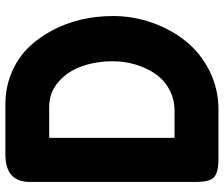

<svg xmlns="http://www.w3.org/2000/svg" viewBox="-78 -738 817 700"><g transform="rotate(-90 330.0 -388.5)"><path d="M16.1 -84V-687Q16.1 -776.9 116.2 -776.9H298.8Q360.8 -776.9 413.8 -754.6Q466.8 -732.4 504.4 -694.6Q542 -656.7 568.6 -606.4Q595.2 -556.2 608.2 -500Q621.1 -443.8 621.1 -384.8Q621.1 -311.5 596.9 -242.4Q572.8 -173.3 529.5 -119.4Q486.3 -65.4 421.1 -32.7Q356 0 279.8 0H101.1Q51.3 0 33.7 -15.9Q16.1 -31.7 16.1 -84ZM289.1 -617.2H176.8V-160.2H275.9Q318.4 -160.2 353.3 -179.2Q388.2 -198.2 410.2 -230.2Q432.1 -262.2 444.1 -302Q456.1 -341.8 456.1 -384.8Q456.1 -445.8 438 -497.6Q419.9 -549.3 381.1 -583.3Q342.3 -617.2 289.1 -617.2Z"/></g></svg>

Font: BPreplay
Style: Bold
Weight: 700
Designer: Magenta/George Triantafyllakos
Foundry: Magenta/George Triantafyllakos
Version: Version 1.00